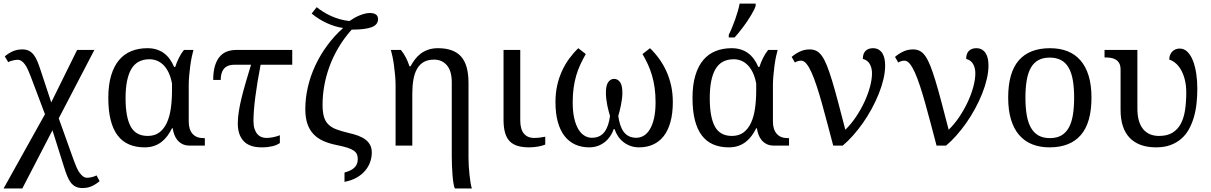

<svg xmlns="http://www.w3.org/2000/svg" viewBox="-24 -816 6785 1076"><path d="M101.1 240.2H-3.9L228 -175.8L147.9 -388.2Q140.6 -407.2 133.1 -424.1Q125.5 -440.9 116.7 -453.6Q107.9 -466.3 97.4 -473.6Q86.9 -481 74.2 -481Q68.8 -481 61.8 -480Q54.7 -479 47.4 -477.1Q40 -475.1 33.2 -472.9Q26.4 -470.7 22 -467.8L2.9 -500Q22.5 -517.1 46.6 -528.1Q70.8 -539.1 101.1 -539.1Q123 -539.1 138.4 -531.2Q153.8 -523.4 165.5 -508.1Q177.2 -492.7 186.3 -470.2Q195.3 -447.8 205.1 -418L263.2 -242.2L408.2 -536.1H504.9L305.2 -152.8L391.1 86.9Q397.9 106 405.5 122.8Q413.1 139.6 422.1 152.3Q431.2 165 441.7 172.6Q452.1 180.2 464.8 180.2Q470.2 180.2 477.3 179.2Q484.4 178.2 491.7 176.3Q499 174.3 505.9 171.9Q512.7 169.4 517.1 167L534.2 199.2Q514.2 216.3 491.2 227.1Q468.3 237.8 438 237.8Q416 237.8 400.4 230.2Q384.8 222.7 373 207.5Q361.3 192.4 352.3 169.7Q343.3 147 334 117.2L270 -85.9Z M1040 0Q1015.1 0 998 -8.8Q981 -17.6 969.7 -31.5Q958.5 -45.4 952.4 -62.7Q946.3 -80.1 943.8 -97.2H939.9Q928.7 -74.2 914.3 -54.7Q899.9 -35.2 881.3 -20.8Q862.8 -6.3 839.4 1.7Q815.9 9.8 786.6 9.8Q737.3 9.8 699.2 -6.6Q661.1 -22.9 635.3 -56.9Q609.4 -90.8 596.2 -143.1Q583 -195.3 583 -267.1Q583 -339.4 598.6 -392.1Q614.3 -444.8 642.8 -479Q671.4 -513.2 711.9 -529.5Q752.4 -545.9 801.8 -545.9Q831.1 -545.9 854.5 -538.3Q877.9 -530.8 896.2 -516.8Q914.6 -502.9 928.2 -483.6Q941.9 -464.4 951.7 -440.9H958Q966.3 -467.3 979 -492.4Q991.7 -517.6 1006.8 -536.1H1060.1Q1055.7 -521.5 1050.8 -497.8Q1045.9 -474.1 1042.2 -446.8Q1038.6 -419.4 1036.1 -391.1Q1033.7 -362.8 1033.7 -338.9V-134.8Q1033.7 -90.3 1054.9 -66.2Q1076.2 -42 1115.7 -42H1124V0ZM803.7 -54.2Q842.8 -54.2 868.9 -73.7Q895 -93.3 910.9 -127.7Q926.8 -162.1 933.3 -208.5Q939.9 -254.9 939.9 -309.1V-348.1Q933.1 -384.3 920.7 -409.9Q908.2 -435.5 891.6 -451.9Q875 -468.3 855.2 -476.1Q835.4 -483.9 814 -483.9Q744.1 -483.9 711.9 -429Q679.7 -374 679.7 -266.1Q679.7 -159.7 708.5 -106.9Q737.3 -54.2 803.7 -54.2Z M1613.8 -453.1H1436.5Q1417 -352.5 1406.7 -271.7Q1396.5 -190.9 1396.5 -138.2Q1396.5 -112.8 1402.3 -94.5Q1408.2 -76.2 1418 -64.9Q1427.7 -53.7 1440.9 -48.3Q1454.1 -43 1468.8 -43Q1487.3 -43 1507.3 -47.1Q1527.3 -51.3 1544.4 -58.1V-14.2Q1535.2 -8.3 1525.1 -3.9Q1515.1 0.5 1502.9 3.4Q1490.7 6.3 1475.8 8.1Q1460.9 9.8 1441.9 9.8Q1374 9.8 1341.3 -25.4Q1308.6 -60.5 1308.6 -124Q1308.6 -155.8 1314.5 -192.6Q1320.3 -229.5 1330.6 -270.8Q1340.8 -312 1354.2 -357.7Q1367.7 -403.3 1382.8 -453.1H1289.6Q1267.6 -453.1 1252.7 -446.5Q1237.8 -439.9 1229 -428.2Q1220.2 -416.5 1216.6 -401.1Q1212.9 -385.7 1212.9 -368.2H1170.9Q1170.9 -413.6 1180.2 -445.3Q1189.5 -477.1 1206.3 -497.3Q1223.1 -517.6 1247.1 -526.9Q1271 -536.1 1299.8 -536.1H1613.8Z M1687 -204.1Q1687 -266.1 1701.4 -328.4Q1715.8 -390.6 1743.2 -449.2Q1770.5 -507.8 1809.8 -561.3Q1849.1 -614.7 1898.9 -659.2Q1877.4 -662.1 1854.5 -668.9Q1831.5 -675.8 1808.8 -686Q1786.1 -696.3 1764.2 -710Q1742.2 -723.6 1722.7 -740.2L1751 -775.9Q1766.6 -762.7 1787.4 -749.8Q1808.1 -736.8 1832 -726.1Q1856 -715.3 1882.1 -708Q1908.2 -700.7 1934.6 -698.2Q1945.8 -706.1 1959.5 -714.1Q1973.1 -722.2 1988.3 -728.5Q2003.4 -734.9 2019 -739Q2034.7 -743.2 2048.8 -743.2Q2070.8 -743.2 2082.8 -734.6Q2094.7 -726.1 2094.7 -709Q2094.7 -677.7 2059.3 -663.8Q2023.9 -649.9 1946.8 -649.9Q1904.3 -602.5 1873.3 -550Q1842.3 -497.6 1822.5 -443.4Q1802.7 -389.2 1793.2 -335.2Q1783.7 -281.2 1783.7 -230Q1783.7 -189 1791 -162.8Q1798.3 -136.7 1815.4 -119.4Q1832.5 -102.1 1860.6 -91.3Q1888.7 -80.6 1929.7 -70.8Q1959.5 -64.5 1983.4 -55.4Q2007.3 -46.4 2024.2 -33.7Q2041 -21 2050.3 -3.2Q2059.6 14.6 2059.6 39.1Q2059.6 65.4 2050.5 91.6Q2041.5 117.7 2022.7 140.1Q2003.9 162.6 1975.1 179.2Q1946.3 195.8 1906.7 203.1V150.9Q1928.2 145 1942.4 137.5Q1956.5 129.9 1965.1 120.4Q1973.6 110.8 1977.3 99.6Q1981 88.4 1981 75.2Q1981 60.1 1976.1 48.6Q1971.2 37.1 1958.3 28.1Q1945.3 19 1922.6 11.7Q1899.9 4.4 1863.8 -2.9Q1821.3 -11.2 1788.3 -25.9Q1755.4 -40.5 1732.9 -64.2Q1710.4 -87.9 1698.7 -122.3Q1687 -156.7 1687 -204.1Z M2192.9 -338.9Q2192.9 -362.8 2190.4 -391.1Q2188 -419.4 2184.3 -446.8Q2180.7 -474.1 2175.8 -497.8Q2170.9 -521.5 2166.5 -536.1H2222.7Q2239.3 -515.6 2250.7 -493.4Q2262.2 -471.2 2270.5 -444.8H2276.9Q2287.6 -464.8 2301.5 -483.2Q2315.4 -501.5 2333.7 -515.4Q2352.1 -529.3 2376 -537.6Q2399.9 -545.9 2430.7 -545.9Q2474.1 -545.9 2506.3 -534.4Q2538.6 -522.9 2559.8 -499.3Q2581.1 -475.6 2591.3 -438.5Q2601.6 -401.4 2601.6 -350.1V69.8Q2601.6 88.4 2603 113.5Q2604.5 138.7 2607.2 163.6Q2609.9 188.5 2613.3 209.5Q2616.7 230.5 2620.6 240.2H2524.9Q2520.5 231 2517.1 209.7Q2513.7 188.5 2511.7 162.6Q2509.8 136.7 2508.8 108.9Q2507.8 81.1 2507.8 58.1V-355Q2507.8 -418 2480.5 -450Q2453.1 -481.9 2408.7 -481.9Q2374.5 -481.9 2351.3 -468.8Q2328.1 -455.6 2313.7 -430.9Q2299.3 -406.2 2293 -370.8Q2286.6 -335.4 2286.6 -291V0H2192.9Z M2891.6 -536.1V-142.1Q2891.6 -90.8 2912.4 -66.9Q2933.1 -43 2967.8 -43Q2985.8 -43 3001 -44.9Q3016.1 -46.9 3031.7 -49.8V-5.9Q3025.4 -2.9 3015.1 0Q3004.9 2.9 2992.9 5.1Q2981 7.3 2967.8 8.5Q2954.6 9.8 2942.9 9.8Q2904.8 9.8 2877.4 1.7Q2850.1 -6.3 2832.5 -24.4Q2814.9 -42.5 2806.4 -72.3Q2797.9 -102.1 2797.9 -145V-536.1Z M3557.6 9.8Q3531.7 9.8 3509.8 2Q3487.8 -5.9 3470.2 -19.5Q3452.6 -33.2 3439.9 -52Q3427.2 -70.8 3419.9 -92.8H3415.5Q3408.2 -70.8 3395.3 -52Q3382.3 -33.2 3365 -19.5Q3347.7 -5.9 3325.7 2Q3303.7 9.8 3277.8 9.8Q3234.4 9.8 3199.5 -6.1Q3164.6 -22 3139.9 -53.5Q3115.2 -85 3102.1 -132.8Q3088.9 -180.7 3088.9 -244.1Q3088.9 -293.5 3098.4 -336.4Q3107.9 -379.4 3125 -417Q3142.1 -454.6 3165.5 -486.8Q3189 -519 3216.8 -545.9L3258.8 -513.2Q3242.2 -483.9 3228.5 -454.6Q3214.8 -425.3 3205.3 -392.8Q3195.8 -360.4 3190.7 -323.5Q3185.5 -286.6 3185.5 -242.2Q3185.5 -190.9 3194.1 -153.6Q3202.6 -116.2 3217.3 -91.8Q3231.9 -67.4 3251.5 -55.7Q3271 -43.9 3292.5 -43.9Q3316.9 -43.9 3334.5 -52.5Q3352.1 -61 3364 -77.1Q3376 -93.3 3383.5 -115.7Q3391.1 -138.2 3394.5 -166Q3391.1 -177.7 3387 -192.9Q3382.8 -208 3379.4 -225.3Q3376 -242.7 3373.8 -260.7Q3371.6 -278.8 3371.6 -295.9Q3371.6 -337.9 3384.8 -356Q3397.9 -374 3417.5 -374Q3437.5 -374 3450.7 -356Q3463.9 -337.9 3463.9 -295.9Q3463.9 -278.8 3461.4 -260.7Q3459 -242.7 3455.6 -225.3Q3452.1 -208 3448.2 -192.9Q3444.3 -177.7 3440.9 -166Q3444.8 -138.2 3452.1 -115.7Q3459.5 -93.3 3471.4 -77.1Q3483.4 -61 3501 -52.5Q3518.6 -43.9 3542.5 -43.9Q3564.5 -43.9 3584 -55.7Q3603.5 -67.4 3618.2 -91.8Q3632.8 -116.2 3641.4 -153.6Q3649.9 -190.9 3649.9 -242.2Q3649.9 -286.6 3644.8 -323.5Q3639.6 -360.4 3630.1 -392.8Q3620.6 -425.3 3607.2 -454.6Q3593.8 -483.9 3576.7 -513.2L3618.7 -545.9Q3646.5 -519 3669.9 -486.8Q3693.4 -454.6 3710.4 -417Q3727.5 -379.4 3737.1 -336.4Q3746.6 -293.5 3746.6 -244.1Q3746.6 -180.7 3733.4 -132.8Q3720.2 -85 3695.8 -53.5Q3671.4 -22 3636.2 -6.1Q3601.1 9.8 3557.6 9.8Z M4314 0Q4289.1 0 4272 -8.8Q4254.9 -17.6 4243.7 -31.5Q4232.4 -45.4 4226.3 -62.7Q4220.2 -80.1 4217.8 -97.2H4213.9Q4202.6 -74.2 4188.2 -54.7Q4173.8 -35.2 4155.3 -20.8Q4136.7 -6.3 4113.3 1.7Q4089.8 9.8 4060.5 9.8Q4011.2 9.8 3973.1 -6.6Q3935.1 -22.9 3909.2 -56.9Q3883.3 -90.8 3870.1 -143.1Q3856.9 -195.3 3856.9 -267.1Q3856.9 -339.4 3872.6 -392.1Q3888.2 -444.8 3916.7 -479Q3945.3 -513.2 3985.8 -529.5Q4026.4 -545.9 4075.7 -545.9Q4105 -545.9 4128.4 -538.3Q4151.9 -530.8 4170.2 -516.8Q4188.5 -502.9 4202.1 -483.6Q4215.8 -464.4 4225.6 -440.9H4231.9Q4240.2 -467.3 4252.9 -492.4Q4265.6 -517.6 4280.8 -536.1H4334Q4329.6 -521.5 4324.7 -497.8Q4319.8 -474.1 4316.2 -446.8Q4312.5 -419.4 4310.1 -391.1Q4307.6 -362.8 4307.6 -338.9V-134.8Q4307.6 -90.3 4328.9 -66.2Q4350.1 -42 4389.6 -42H4397.9V0ZM4077.6 -54.2Q4116.7 -54.2 4142.8 -73.7Q4168.9 -93.3 4184.8 -127.7Q4200.7 -162.1 4207.3 -208.5Q4213.9 -254.9 4213.9 -309.1V-348.1Q4207 -384.3 4194.6 -409.9Q4182.1 -435.5 4165.5 -451.9Q4148.9 -468.3 4129.2 -476.1Q4109.4 -483.9 4087.9 -483.9Q4018.1 -483.9 3985.8 -429Q3953.6 -374 3953.6 -266.1Q3953.6 -159.7 3982.4 -106.9Q4011.2 -54.2 4077.6 -54.2ZM4060.1 -621.1Q4068.4 -637.2 4077.6 -659.4Q4086.9 -681.6 4095.5 -705.6Q4104 -729.5 4110.8 -753.2Q4117.7 -776.9 4121.1 -795.9H4210.9V-784.2Q4208.5 -774.4 4201.7 -760.7Q4194.8 -747.1 4185.3 -731Q4175.8 -714.8 4164.1 -697.5Q4152.3 -680.2 4139.9 -663.6Q4127.4 -647 4115.2 -632.1Q4103 -617.2 4092.8 -606H4060.1Z M4936.5 -449.2Q4936.5 -413.1 4927 -372.6Q4917.5 -332 4900.6 -290Q4883.8 -248 4861.1 -206.3Q4838.4 -164.6 4811.8 -126.7Q4785.2 -88.9 4756.3 -56.4Q4727.5 -23.9 4698.7 0H4645.5Q4628.4 -64.5 4612.5 -124.8Q4596.7 -185.1 4581.8 -238Q4566.9 -291 4552.5 -334.7Q4538.1 -378.4 4523.9 -409.9Q4509.8 -441.4 4495.4 -458.7Q4481 -476.1 4465.8 -476.1Q4457.5 -476.1 4448.5 -473.6Q4439.5 -471.2 4430.7 -465.8L4412.6 -497.1Q4432.1 -514.2 4457.8 -526.6Q4483.4 -539.1 4513.7 -539.1Q4535.2 -539.1 4551.8 -530.5Q4568.4 -522 4582.8 -501.5Q4597.2 -481 4610.6 -447.3Q4624 -413.6 4639.2 -363.8Q4654.3 -314 4672.4 -245.8Q4690.4 -177.7 4713.4 -88.9Q4745.6 -120.1 4772.9 -160.9Q4800.3 -201.7 4820.3 -244.6Q4840.3 -287.6 4851.6 -329.6Q4862.8 -371.6 4862.8 -404.8Q4862.8 -435.5 4850.3 -457.3Q4837.9 -479 4811.5 -485.8Q4811.5 -516.6 4827.1 -531.2Q4842.8 -545.9 4867.7 -545.9Q4887.7 -545.9 4901.1 -537.4Q4914.6 -528.8 4922.4 -515.1Q4930.2 -501.5 4933.3 -484.1Q4936.5 -466.8 4936.5 -449.2Z M5515.6 -449.2Q5515.6 -413.1 5506.1 -372.6Q5496.6 -332 5479.7 -290Q5462.9 -248 5440.2 -206.3Q5417.5 -164.6 5390.9 -126.7Q5364.3 -88.9 5335.4 -56.4Q5306.6 -23.9 5277.8 0H5224.6Q5207.5 -64.5 5191.7 -124.8Q5175.8 -185.1 5160.9 -238Q5146 -291 5131.6 -334.7Q5117.2 -378.4 5103 -409.9Q5088.9 -441.4 5074.5 -458.7Q5060.1 -476.1 5044.9 -476.1Q5036.6 -476.1 5027.6 -473.6Q5018.6 -471.2 5009.8 -465.8L4991.7 -497.1Q5011.2 -514.2 5036.9 -526.6Q5062.5 -539.1 5092.8 -539.1Q5114.3 -539.1 5130.9 -530.5Q5147.5 -522 5161.9 -501.5Q5176.3 -481 5189.7 -447.3Q5203.1 -413.6 5218.3 -363.8Q5233.4 -314 5251.5 -245.8Q5269.5 -177.7 5292.5 -88.9Q5324.7 -120.1 5352.1 -160.9Q5379.4 -201.7 5399.4 -244.6Q5419.4 -287.6 5430.7 -329.6Q5441.9 -371.6 5441.9 -404.8Q5441.9 -435.5 5429.4 -457.3Q5417 -479 5390.6 -485.8Q5390.6 -516.6 5406.2 -531.2Q5421.9 -545.9 5446.8 -545.9Q5466.8 -545.9 5480.2 -537.4Q5493.7 -528.8 5501.5 -515.1Q5509.3 -501.5 5512.5 -484.1Q5515.6 -466.8 5515.6 -449.2Z M6092.8 -269Q6092.8 -127.9 6033 -59.1Q5973.1 9.8 5857.9 9.8Q5803.7 9.8 5760.7 -7.3Q5717.8 -24.4 5687.7 -59.1Q5657.7 -93.8 5641.8 -146.2Q5626 -198.7 5626 -269Q5626 -409.2 5685.3 -477.5Q5744.6 -545.9 5860.8 -545.9Q5915 -545.9 5958 -529.1Q6001 -512.2 6031 -477.8Q6061 -443.4 6076.9 -391.4Q6092.8 -339.4 6092.8 -269ZM5722.7 -269Q5722.7 -213.4 5730 -170.9Q5737.3 -128.4 5753.7 -99.9Q5770 -71.3 5796.1 -56.6Q5822.3 -42 5859.9 -42Q5897.5 -42 5923.3 -56.6Q5949.2 -71.3 5965.3 -99.9Q5981.4 -128.4 5988.5 -170.9Q5995.6 -213.4 5995.6 -269Q5995.6 -324.7 5988.3 -366.7Q5981 -408.7 5964.8 -436.8Q5948.7 -464.8 5922.6 -479Q5896.5 -493.2 5858.9 -493.2Q5821.3 -493.2 5795.4 -479Q5769.5 -464.8 5753.4 -436.8Q5737.3 -408.7 5730 -366.7Q5722.7 -324.7 5722.7 -269Z M6455.1 9.8Q6404.8 9.8 6367.4 -4.4Q6330.1 -18.6 6305.2 -45.4Q6280.3 -72.3 6268.1 -111.1Q6255.9 -149.9 6255.9 -199.2V-425.8Q6255.9 -447.8 6248.5 -461.2Q6241.2 -474.6 6229 -481.9Q6216.8 -489.3 6201.2 -491.7Q6185.5 -494.1 6168.9 -494.1H6166V-536.1H6350.1V-208Q6350.1 -132.3 6381.6 -93.3Q6413.1 -54.2 6471.2 -54.2Q6517.6 -54.2 6547.1 -72.5Q6576.7 -90.8 6593.8 -123.3Q6610.8 -155.8 6617.4 -200.2Q6624 -244.6 6624 -296.9Q6624 -338.9 6615.5 -371.3Q6606.9 -403.8 6593.3 -426.8Q6579.6 -449.7 6562.5 -463.4Q6545.4 -477.1 6528.8 -481.9Q6528.8 -496.6 6533.4 -508.1Q6538.1 -519.5 6546.1 -527.6Q6554.2 -535.6 6564.7 -539.8Q6575.2 -543.9 6586.9 -543.9Q6612.8 -543.9 6631.6 -524.7Q6650.4 -505.4 6662.4 -473.6Q6674.3 -441.9 6680.2 -401.6Q6686 -361.3 6686 -319.8Q6686 -277.3 6681.6 -236.3Q6677.2 -195.3 6666.5 -158.7Q6655.8 -122.1 6638.7 -91.3Q6621.6 -60.5 6595.7 -38.1Q6569.8 -15.6 6535.2 -2.9Q6500.5 9.8 6455.1 9.8Z"/></svg>

Font: Droid Serif
Style: Regular
Weight: 400
Designer: Monotype Design team
Foundry: Monotype Imaging Inc.
Version: Version 1.03